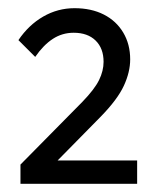

<svg xmlns="http://www.w3.org/2000/svg" viewBox="-20 -726 384 469"><path d="M30 -277V-324L181 -477Q211 -508 222 -530.5Q233 -553 233 -575Q233 -608 213.5 -627Q194 -646 160 -646Q132 -646 109 -631Q86 -616 66 -587L25 -628Q50 -665 85.5 -685.5Q121 -706 162 -706Q203 -706 233.5 -690.5Q264 -675 281 -646.5Q298 -618 298 -581Q298 -550 282.5 -516.5Q267 -483 226 -441L104 -317L101 -334H315V-277Z"/></svg>

Font: SUSE
Style: Regular
Weight: 400
Designer: Rene Bieder
Foundry: SUSE
Version: Version 1.000